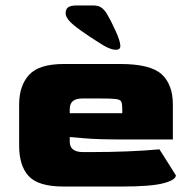

<svg xmlns="http://www.w3.org/2000/svg" viewBox="-20 -682 703 702"><path d="M50 -149V-300Q50 -368 86 -408Q122 -448 213 -448H420Q530 -448 571 -410.5Q612 -373 612 -300V-172H437Q334 -172 287.5 -176.5Q241 -181 235 -181V-166Q234 -126 283 -126H314Q453 -126 563 -136L623 -41Q623 -24 577.5 -12Q532 0 426 0H213Q120 0 85 -38Q50 -76 50 -149ZM427 -268V-282Q427 -304 423 -311Q419 -318 403.5 -320Q388 -322 341 -322H283Q258 -322 246.5 -312.5Q235 -303 235 -282V-268ZM404 -500Q386 -500 360 -515Q301 -551 260.5 -581.5Q220 -612 220 -633Q220 -649 229.5 -655.5Q239 -662 259 -662H320Q339 -662 349.5 -655Q360 -648 370 -633Q385 -608 402.5 -569.5Q420 -531 420 -514Q420 -500 404 -500Z"/></svg>

Font: Gold Bold
Style: Regular
Weight: 400
Designer: jaiki
Version: Version 1.000